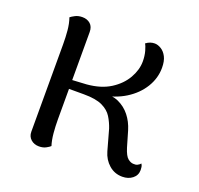

<svg xmlns="http://www.w3.org/2000/svg" viewBox="-99 -629 776 749"><g transform="rotate(20 289.0 -255.0)"><path d="M480 11Q448 11 424.5 -9.5Q401 -30 392 -62L368 -148Q360 -172 347 -193Q334 -214 307 -227Q280 -240 230 -240H158L157 -276Q171 -277 192 -278Q213 -279 227 -280Q285 -285 323.5 -309.5Q362 -334 382 -369Q402 -404 402 -439Q402 -462 396.5 -481.5Q391 -501 386 -508Q395 -515 404 -518Q413 -521 422 -521Q435 -521 449 -512.5Q463 -504 472 -486.5Q481 -469 481 -441Q481 -398 457.5 -359.5Q434 -321 391.5 -294.5Q349 -268 290 -259L294 -269Q334 -275 362.5 -262Q391 -249 410.5 -224.5Q430 -200 440 -167L459 -102Q469 -70 481 -60.5Q493 -51 504 -51Q513 -50 520.5 -53.5Q528 -57 533 -63Q537 -57 538 -50.5Q539 -44 539 -38Q539 -16 522 -2.5Q505 11 480 11ZM134 11Q114 11 100.5 -1Q87 -13 87 -33V-395Q87 -425 84.5 -452.5Q82 -480 74 -503Q80 -508 92.5 -514.5Q105 -521 122 -521Q142 -521 155 -509.5Q168 -498 168 -476V-114Q168 -85 170.5 -57Q173 -29 180 -7Q175 -2 163 4.5Q151 11 134 11Z"/></g></svg>

Font: Arima
Style: Regular
Weight: 400
Designer: Joana Correia and Natanael Gama
Foundry: NDISCOVER
Version: Version 1.101;gftools[0.9.23]